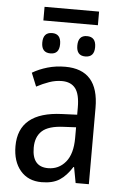

<svg xmlns="http://www.w3.org/2000/svg" viewBox="-57 -862 583 912"><g transform="rotate(5 234.5 -405.5)"><path d="M118 -821V-756H378V-821ZM122 -651Q122 -603 165 -603Q207 -603 207 -651Q207 -700 165 -700Q122 -700 122 -651ZM289 -651Q289 -603 331 -603Q374 -603 374 -651Q374 -700 331 -700Q289 -700 289 -651ZM317 -213Q317 -137 284.5 -98Q252 -59 201 -59Q125 -59 125 -150Q125 -202 155.5 -230Q186 -258 258 -261L317 -264ZM85 -504 111 -440Q141 -456 171 -466.5Q201 -477 231 -477Q274 -477 295.5 -449.5Q317 -422 317 -358V-324L245 -321Q38 -313 38 -150Q38 -77 75 -33.5Q112 10 176 10Q229 10 261.5 -11Q294 -32 321 -75H324L338 0H401V-364Q401 -546 241 -546Q196 -546 156.5 -534.5Q117 -523 85 -504Z"/></g></svg>

Font: Noto Sans Display SemiCondensed
Style: Regular
Weight: 400
Width: 4
Designer: Monotype Design team
Foundry: Monotype Imaging Inc.
Version: 1.000